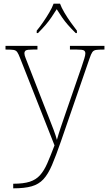

<svg xmlns="http://www.w3.org/2000/svg" viewBox="-20 -786 589 1046"><path d="M52 215Q108 215 142 204Q176 193 198 168.5Q220 144 237.5 104Q255 64 277 6L90 -468Q81 -492 74 -502Q67 -512 54 -514Q41 -516 13 -516H10V-536H184V-516H159Q128 -516 120.5 -511Q113 -506 113 -495Q113 -485 120.5 -467Q128 -449 144 -407L220 -212Q232 -181 246 -146Q260 -111 272 -79Q284 -47 290 -24Q299 -56 310.5 -90.5Q322 -125 338 -171L425 -423Q433 -447 439 -466Q445 -485 445 -495Q445 -506 437.5 -511Q430 -516 399 -516H361V-536H549V-516H545Q517 -516 503.5 -514Q490 -512 483 -502Q476 -492 468 -468L312 -16Q285 62 263.5 112.5Q242 163 216.5 190.5Q191 218 152.5 229Q114 240 53 240H52ZM180 -619Q196 -638 214 -664Q232 -690 248 -717Q264 -744 272 -766H307Q315 -744 331 -717Q347 -690 365.5 -664Q384 -638 399 -619V-606H392Q367 -631 349.5 -651Q332 -671 318 -691.5Q304 -712 289 -736Q274 -712 260 -691.5Q246 -671 229 -651Q212 -631 187 -606H180Z"/></svg>

Font: Noto Serif Kannada Thin
Style: Regular
Weight: 250
Version: Version 2.003